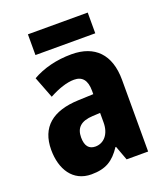

<svg xmlns="http://www.w3.org/2000/svg" viewBox="-135 -812 787 914"><g transform="rotate(-20 258.5 -355.0)"><path d="M417 -720H114V-615H417ZM276 -560C199 -560 131 -542 77 -511L119 -402C167 -428 210 -442 246 -442C287 -442 309 -417 309 -363V-346L232 -343C101 -338 30 -280 30 -165C30 -67 77 10 171 10C245 10 284 -16 322 -73H325L352 0H461V-363C461 -493 393 -560 276 -560ZM270 -249 309 -251V-202C309 -144 277 -108 234 -108C202 -108 184 -128 184 -172C184 -220 210 -246 270 -249Z"/></g></svg>

Font: Noto Sans Myanmar UI Condensed ExtraBold
Style: Regular
Weight: 800
Width: 3
Designer: Monotype Design Team
Foundry: Monotype Imaging Inc.
Version: Version 2.103